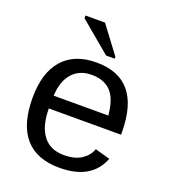

<svg xmlns="http://www.w3.org/2000/svg" viewBox="-136 -834 829 942"><g transform="rotate(20 278.0 -363.0)"><path d="M135 -246Q135 -155 172.5 -105.5Q210 -56 282 -56Q339 -56 373.5 -79Q408 -102 420 -137L498 -115Q450 10 282 10Q164 10 103 -59.5Q42 -129 42 -268Q42 -399 103 -468.5Q164 -538 279 -538Q512 -538 512 -257V-246ZM421 -313Q414 -397 378.5 -435Q343 -473 277 -473Q213 -473 176 -430.5Q139 -388 136 -313ZM310 -586 148 -722V-736H250L355 -596V-586Z"/></g></svg>

Font: Libra Sans
Style: Regular
Weight: 400
Foundry: Context Ltd
Version: Version 1.000; ttfautohint (v1.3)